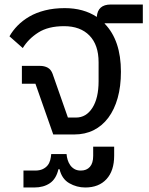

<svg xmlns="http://www.w3.org/2000/svg" viewBox="-20 -596 662 851"><path d="M137 -225H77V-304H157Q177 -304 191.5 -296Q206 -288 213 -269L281 -75H317Q362 -75 389.5 -118Q417 -161 417 -236V-320Q417 -397 376.5 -438.5Q336 -480 264 -480Q194 -480 150 -452Q106 -424 81 -383L22 -435Q36 -460 58 -482.5Q80 -505 110 -522.5Q140 -540 179.5 -550Q219 -560 267 -560Q350 -560 409 -521Q413 -576 471 -576H613V-493H444V-491Q516 -417 516 -278Q516 -213 501.5 -161.5Q487 -110 460 -74Q433 -38 395 -19Q357 0 309 0H216ZM84 160H135Q156 160 169.5 153.5Q183 147 191 137Q199 127 202.5 114Q206 101 207 87H275Q276 100 280 113Q284 126 291.5 136.5Q299 147 310.5 153.5Q322 160 338 160Q364 160 378.5 143.5Q393 127 393 95V54H486V94Q486 161 452 198Q418 235 358 235Q320 235 287 216Q254 197 244 154H239Q229 197 201 216Q173 235 132 235H84Z"/></svg>

Font: IBM Plex Sans Thai Text
Style: Regular
Weight: 450
Designer: Mike Abbink, Paul van der Laan, Pieter van Rosmalen, Ben Mitchell, Mark Frömberg
Foundry: Bold Monday
Version: Version 1.1